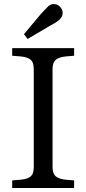

<svg xmlns="http://www.w3.org/2000/svg" viewBox="-20 -941 432 961"><path d="M41 0V-38L65 -40Q103 -42 120.5 -50Q138 -58 143.5 -72Q149 -86 149 -107V-593Q149 -614 143.5 -628Q138 -642 120.5 -650Q103 -658 65 -660L41 -662V-700H351V-662L327 -660Q291 -658 273 -650Q255 -642 249 -628Q243 -614 243 -593V-107Q243 -86 249 -72Q255 -58 273 -50Q291 -42 327 -40L351 -38V0ZM118 -746 100 -770 182 -868Q193 -880 202.5 -890Q212 -900 222 -910Q236 -922 253.5 -920.5Q271 -919 283 -904Q295 -890 293.5 -873Q292 -856 278 -843Q267 -833 255.5 -826.5Q244 -820 230 -812Z"/></svg>

Font: Hedvig Letters Serif
Style: Regular
Weight: 400
Designer: Alexander Örn & Tor Weibull
Foundry: Kanon Foundry
Version: Version 1.000